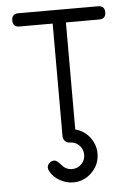

<svg xmlns="http://www.w3.org/2000/svg" viewBox="-53 -611 562 822"><g transform="rotate(-5 228.0 -200.0)"><path d="M428.2 -542.2Q428.2 -513.7 399.7 -513.7H256.6V-53.5Q294.7 -43.9 318.6 -12.7Q342.5 18.6 342.5 57.1Q342.5 104 309 137.7Q275.4 171.4 228.3 171.4Q198.7 171.4 170.7 155.4Q142.6 139.4 129.4 113.8Q125.2 105.7 125.2 99.1Q125.2 87.6 134.4 79.3Q143.6 71 154.8 71Q166.3 71 184.3 92.5Q202.4 114 228.3 114Q252.2 114 268.7 97.4Q285.2 80.8 285.2 57.1Q285.2 33.7 268.7 16.8Q252.2 0 228.3 0Q217 0 208.4 -8.5Q199.7 -17.1 199.7 -28.6V-513.7H57.1Q28.6 -513.7 28.6 -542.2Q28.6 -570.6 57.1 -570.6H399.7Q428.2 -570.6 428.2 -542.2Z"/></g></svg>

Font: EnergyBar
Style: Regular
Weight: 400
Italic angle: -10°
Version: 1.0 2000-03-28